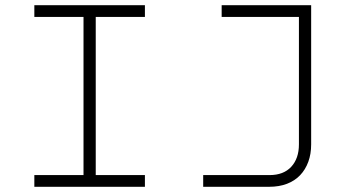

<svg xmlns="http://www.w3.org/2000/svg" viewBox="-20 -718 1340 738"><path d="M301 0V-698H348V0ZM112 -698H537V-653H112ZM112 -45H537V0H112ZM761 0V-45H1016Q1070 -45 1099.5 -77Q1129 -109 1129 -163V-698H1176V-163Q1176 -126 1165 -96Q1154 -66 1133.5 -44.5Q1113 -23 1083 -11.5Q1053 0 1014 0ZM832 -698H1175V-653H832Z"/></svg>

Font: Azeret Mono Thin
Style: Regular
Weight: 100
Designer: Martin Vácha
Foundry: Displaay
Version: Version 1.002